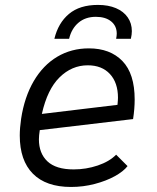

<svg xmlns="http://www.w3.org/2000/svg" viewBox="-20 -754 640 782"><path d="M60.5 -202Q60.5 -232.5 66 -270Q79.5 -359 117.5 -423.8Q155.5 -488.5 213 -522.8Q270.5 -557 342 -557Q428.5 -557 478.5 -505.5Q528.5 -454 528.5 -348.5Q528.5 -311 522 -269L142 -224Q138.5 -201.5 138.5 -186.5Q138.5 -129.5 173.2 -96.8Q208 -64 280 -64Q331 -64 378.2 -80Q425.5 -96 453 -124L499.5 -77.5Q483 -56 447.8 -36.5Q412.5 -17 365.8 -4.8Q319 7.5 269.5 7.5Q167.5 7.5 114 -46.5Q60.5 -100.5 60.5 -202ZM460.5 -356Q460.5 -417 427.8 -452.5Q395 -488 337.5 -488Q272.5 -488 222.8 -439.2Q173 -390.5 150.5 -290L458.5 -327Q460.5 -347 460.5 -356ZM379 -734Q421 -734 452.2 -720.8Q483.5 -707.5 500.2 -683.2Q517 -659 517 -627Q517 -613.5 513 -596H453Q455.5 -608.5 455.5 -617Q455.5 -648.5 432.5 -667Q409.5 -685.5 370.5 -685.5Q327.5 -685.5 299.2 -661.2Q271 -637 261.5 -596H201.5Q217 -660.5 260.8 -697.2Q304.5 -734 379 -734Z"/></svg>

Font: JuliaMono Light
Style: Italic
Weight: 300
Italic angle: -9°
Monospace: yes
Designer: cormullion
Foundry: corm
Version: Version 0.054; ttfautohint (v1.8.4)